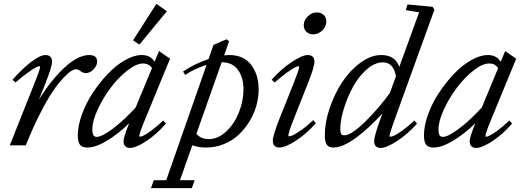

<svg xmlns="http://www.w3.org/2000/svg" viewBox="-20 -748 2693 988"><path d="M30.3 0 157.2 -318.8Q186.5 -392.1 186.5 -403.8Q186.5 -407.2 181.6 -407.2Q176.3 -407.2 161.6 -399.4Q147 -391.6 119.6 -371.6Q92.3 -351.6 60.1 -323.7L44.4 -337.4Q91.3 -391.6 138.7 -428.2Q186 -464.8 213.9 -464.8Q230 -464.8 239 -456.1Q248 -447.3 248 -431.6Q248 -404.8 212.4 -315.4L180.2 -234.9Q245.6 -340.3 314.2 -402.6Q382.8 -464.8 439 -464.8Q480 -464.8 480 -430.7Q480 -411.6 461.7 -391.6Q443.4 -371.6 420.4 -371.6Q408.7 -371.6 391.6 -383.8Q381.8 -391.6 370.1 -391.6Q360.8 -391.6 345.5 -382.1Q330.1 -372.6 304.4 -345.2Q278.8 -317.9 250.7 -276.4Q222.7 -234.9 185.8 -162.8Q148.9 -90.8 112.8 0Z M697.3 -518.6 664.6 -540.5 784.7 -728 838.9 -690.4ZM428.7 11.2Q402.8 11.2 391.6 -3.2Q380.4 -17.6 380.4 -51.8Q380.4 -100.1 401.1 -158.2Q421.9 -216.3 457 -269.5Q492.2 -322.8 534.2 -367.2Q576.2 -411.6 622.8 -438.2Q669.4 -464.8 709 -464.8Q754.4 -464.8 775.4 -430.2L798.3 -485.4L855 -445.8L726.6 -133.8Q696.8 -62 696.8 -48.3Q696.8 -44.4 699.7 -44.4Q706.1 -44.4 719.5 -50.8Q732.9 -57.1 760.3 -77.1Q787.6 -97.2 819.8 -127.9L834 -112.3Q786.1 -57.1 732.9 -22Q679.7 13.2 648.4 13.2Q632.8 13.2 624.3 4.2Q615.7 -4.9 615.7 -21Q615.7 -42.5 644.5 -113.3Q587.9 -58.6 530 -23.7Q472.2 11.2 428.7 11.2ZM455.1 -82.5Q455.1 -62 460.4 -52.7Q465.8 -43.5 477.5 -43.5Q504.4 -43.5 562.5 -87.4Q620.6 -131.3 678.2 -195.3L762.2 -397.9Q746.1 -421.4 716.3 -421.4Q681.2 -421.4 634.5 -384.5Q587.9 -347.7 548.8 -295.4Q509.8 -243.2 482.4 -183.8Q455.1 -124.5 455.1 -82.5Z M1039.6 11.2Q1001 11.2 969.7 -0.5L906.2 179.2H981.4L967.3 220.2H756.8L771.5 179.2H835.4L1043 -414.1Q976.6 -393.1 933.1 -362.3L921.9 -379.9Q980 -419.4 1053.2 -444.3L1078.6 -517.1L1146 -545.9L1158.7 -535.6L1133.3 -463.4Q1146.5 -464.8 1159.7 -464.8Q1233.4 -464.8 1272.2 -414.6Q1311 -364.3 1311 -287.6Q1311 -246.6 1299.3 -204.3Q1287.6 -162.1 1263.9 -123.5Q1240.2 -85 1208.3 -54.7Q1176.3 -24.4 1132.3 -6.6Q1088.4 11.2 1039.6 11.2ZM1232.9 -288.1Q1232.9 -349.1 1204.6 -388.4Q1176.3 -427.7 1120.6 -427.7L990.7 -59.6Q1013.2 -32.2 1053.7 -32.2Q1103.5 -32.2 1145.8 -73Q1188 -113.8 1210.4 -172.4Q1232.9 -231 1232.9 -288.1Z M1591.3 -571.3Q1570.3 -571.3 1556.6 -584.5Q1543 -597.7 1543 -617.7Q1543 -644 1564 -664.1Q1585 -684.1 1610.8 -684.1Q1631.8 -684.1 1645.5 -671.1Q1659.2 -658.2 1659.2 -638.2Q1659.2 -611.3 1638.7 -591.3Q1618.2 -571.3 1591.3 -571.3ZM1417 11.2Q1401.4 11.2 1392.6 2.2Q1383.8 -6.8 1383.8 -23.4Q1383.8 -50.3 1418.9 -139.2L1490.7 -318.8Q1519.5 -391.1 1519.5 -403.8Q1519.5 -407.2 1514.6 -407.2Q1509.3 -407.2 1494.6 -399.4Q1480 -391.6 1452.6 -371.6Q1425.3 -351.6 1393.6 -323.7L1377.9 -337.4Q1423.3 -390.1 1479 -427.5Q1534.7 -464.8 1563.5 -464.8Q1580.1 -464.8 1589.1 -456.1Q1598.1 -447.3 1598.1 -431.6Q1598.1 -403.3 1563 -315.4L1491.7 -135.7Q1463.9 -65.9 1463.9 -50.3Q1463.9 -46.4 1467.3 -46.4Q1474.1 -46.4 1488.3 -52.7Q1502.4 -59.1 1531 -79.1Q1559.6 -99.1 1591.8 -129.9L1605.5 -113.8Q1556.6 -59.1 1502.4 -23.9Q1448.2 11.2 1417 11.2Z M1695.8 11.2Q1670.9 11.2 1661.1 -4.2Q1651.4 -19.5 1651.4 -51.3Q1651.4 -117.7 1676.3 -191.4Q1701.2 -265.1 1741 -325.4Q1780.8 -385.7 1834.7 -425.3Q1888.7 -464.8 1941.9 -464.8Q2013.7 -464.8 2034.7 -403.8L2136.7 -684.6L2067.9 -695.8L2077.1 -725.1L2206.1 -712.9L2215.3 -697.8L2011.2 -133.8Q1984.4 -59.6 1984.4 -48.3Q1984.4 -44.4 1989.3 -44.4Q1995.1 -44.4 2009 -50.5Q2022.9 -56.6 2051.5 -77.1Q2080.1 -97.7 2112.3 -127.9L2126 -111.8Q2077.1 -57.1 2022.9 -22Q1968.8 13.2 1938 13.2Q1922.4 13.2 1913.8 4.2Q1905.3 -4.9 1905.3 -21.5Q1905.3 -47.4 1938 -137.2L1947.8 -164.6Q1876 -85.4 1809.3 -37.1Q1742.7 11.2 1695.8 11.2ZM1731 -82.5Q1731 -67.4 1735.1 -59.6Q1739.3 -51.8 1751.5 -51.8Q1787.6 -51.8 1858.4 -121.1Q1929.2 -190.4 1986.3 -269.5L2017.6 -356Q2004.4 -427.2 1950.2 -427.2Q1908.7 -427.2 1867.2 -390.9Q1825.7 -354.5 1796.6 -301.3Q1767.6 -248 1749.3 -188.7Q1731 -129.4 1731 -82.5Z M2210 11.2Q2184.1 11.2 2172.9 -3.2Q2161.6 -17.6 2161.6 -51.8Q2161.6 -100.1 2182.4 -158.2Q2203.1 -216.3 2238.3 -269.5Q2273.4 -322.8 2315.4 -367.2Q2357.4 -411.6 2404.1 -438.2Q2450.7 -464.8 2490.2 -464.8Q2535.6 -464.8 2556.6 -430.2L2579.6 -485.4L2636.2 -445.8L2507.8 -133.8Q2478 -62 2478 -48.3Q2478 -44.4 2481 -44.4Q2487.3 -44.4 2500.7 -50.8Q2514.2 -57.1 2541.5 -77.1Q2568.8 -97.2 2601.1 -127.9L2615.2 -112.3Q2567.4 -57.1 2514.2 -22Q2460.9 13.2 2429.7 13.2Q2414.1 13.2 2405.5 4.2Q2397 -4.9 2397 -21Q2397 -42.5 2425.8 -113.3Q2369.1 -58.6 2311.3 -23.7Q2253.4 11.2 2210 11.2ZM2236.3 -82.5Q2236.3 -62 2241.7 -52.7Q2247.1 -43.5 2258.8 -43.5Q2285.6 -43.5 2343.8 -87.4Q2401.9 -131.3 2459.5 -195.3L2543.5 -397.9Q2527.3 -421.4 2497.6 -421.4Q2462.4 -421.4 2415.8 -384.5Q2369.1 -347.7 2330.1 -295.4Q2291 -243.2 2263.7 -183.8Q2236.3 -124.5 2236.3 -82.5Z"/></svg>

Font: Elstob 6pt
Style: Italic
Weight: 400
Italic angle: -20°
Designer: Peter S. Baker
Version: Version 1.015